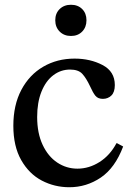

<svg xmlns="http://www.w3.org/2000/svg" viewBox="-20 -776 551 806"><path d="M293 -530Q359 -530 410.5 -503Q462 -476 462 -419Q462 -389 447.5 -375Q433 -361 412 -361Q391 -361 380.5 -374Q370 -387 358 -414Q342 -448 325.5 -466Q309 -484 274 -484Q235 -484 203.5 -460Q172 -436 154 -391Q136 -346 136 -285Q136 -217 159 -168Q182 -119 220.5 -93.5Q259 -68 305 -68Q354 -68 398 -96Q442 -124 469 -175H471L497 -161Q463 -71 403 -30.5Q343 10 271 10Q209 10 155.5 -18Q102 -46 69 -104Q36 -162 36 -248Q36 -335 69.5 -398.5Q103 -462 161.5 -496Q220 -530 293 -530ZM212 -691Q212 -720 230.5 -738Q249 -756 278 -756Q307 -756 325 -738Q343 -720 343 -691Q343 -662 325 -643.5Q307 -625 278 -625Q249 -625 230.5 -643.5Q212 -662 212 -691Z"/></svg>

Font: Minipax
Style: Regular
Weight: 400
Designer: Raphaël Ronot, Igor Stepanchenko (Cyrillic)
Foundry: steppetype
Version: Version 1.002